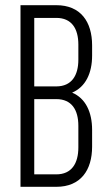

<svg xmlns="http://www.w3.org/2000/svg" viewBox="-20 -720 418 740"><path d="M59 -700V0H197C291 0 335 -64 335 -155V-219C335 -288 310 -341 258 -363C310 -385 335 -438 335 -506V-545C335 -636 291 -700 197 -700ZM112 -651H197C256 -651 282 -610 282 -548V-490C282 -429 256 -387 197 -387H112ZM112 -338H197C256 -338 282 -297 282 -235V-152C282 -90 256 -48 197 -48C163 -48 114 -48 112 -48Z"/></svg>

Font: Modon Arabic
Style: Regular
Weight: 400
Designer: Ahmedzaza
Foundry: Ahmedzaza
Version: Version 2.010